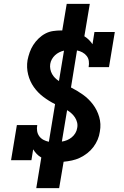

<svg xmlns="http://www.w3.org/2000/svg" viewBox="-20 -863 640 990"><path d="M167 107 193 -51Q180 -58 169.5 -69Q159 -80 151 -93L142 -37H37L67 -218H172Q169 -202 171.5 -187Q174 -172 182.5 -160.5Q191 -149 204 -142Q217 -135 232 -132L264 -326Q232 -342 203.5 -363.5Q175 -385 154.5 -414Q134 -443 125 -479Q116 -515 122 -553Q126 -573 133 -593Q140 -613 151.5 -631Q163 -649 179 -664.5Q195 -680 214 -690Q233 -700 254 -703Q275 -706 295 -706Q297 -706 298.5 -706Q300 -706 301 -706L324 -843H443L415 -676Q428 -668 438.5 -657.5Q449 -647 457 -635L467 -698H572L542 -517H437Q440 -533 438 -548Q436 -563 427 -574.5Q418 -586 405 -593Q392 -600 377 -603L346 -412Q378 -396 407.5 -375Q437 -354 459 -325Q481 -296 491.5 -260Q502 -224 495 -185Q492 -163 483.5 -143Q475 -123 461.5 -105Q448 -87 430 -73Q412 -59 392 -49.5Q372 -40 350.5 -35.5Q329 -31 308 -29L285 107ZM284 -445 310 -602Q297 -599 285 -593Q273 -587 263.5 -578Q254 -569 247.5 -557.5Q241 -546 239 -533Q237 -520 239.5 -506.5Q242 -493 248.5 -481.5Q255 -470 264 -461Q273 -452 284 -445ZM299 -133Q313 -135 326 -140.5Q339 -146 350 -155Q361 -164 368.5 -176.5Q376 -189 378 -203Q381 -218 377.5 -232Q374 -246 366.5 -257.5Q359 -269 348.5 -278.5Q338 -288 326 -295Z"/></svg>

Font: Iosevka Etoile Oblique
Style: Bold
Weight: 700
Italic angle: -9°
Designer: Belleve Invis
Foundry: Belleve Invis
Version: Version 15.5.2; ttfautohint (v1.8.4)